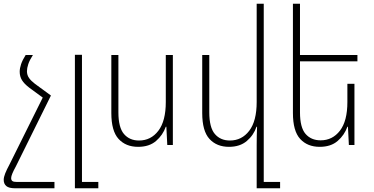

<svg xmlns="http://www.w3.org/2000/svg" viewBox="-40 -780 2010 1033"><path d="M-20 188Q-20 173 -12 153Q-4 133 11 105L190 -255L119 -307Q90 -329 78 -349Q66 -369 66 -394Q66 -413 73.5 -435Q81 -457 98 -484H137Q119 -456 112 -434.5Q105 -413 105 -397Q105 -376 116.5 -360Q128 -344 148 -329L234 -266L45 116Q20 161 20 178Q20 189 26.5 194Q33 199 52 199H253V233H42Q8 233 -6 221Q-20 209 -20 188Z M363 233V-485H401V199H489V233Z M890 -484V0H860L855 -98H852Q836 -53 799.5 -21.5Q763 10 703 10Q637 10 598 -32.5Q559 -75 559 -172V-484H597V-176Q597 -94 627 -59Q657 -24 708 -24Q772 -24 812 -76.5Q852 -129 852 -231V-484Z M1379 199H1467V233H1341V0Q1341 -26 1341.5 -49.5Q1342 -73 1343 -98H1340Q1325 -53 1288 -21.5Q1251 10 1192 10Q1126 10 1087 -32.5Q1048 -75 1048 -172V-484H1086V-176Q1086 -94 1116 -59Q1146 -24 1197 -24Q1261 -24 1301 -76.5Q1341 -129 1341 -231V-760H1379Z M1867 -329V0H1837L1832 -98H1829Q1813 -53 1776.5 -21.5Q1740 10 1680 10Q1614 10 1575 -32.5Q1536 -75 1536 -172V-760H1574V-484H1883V-450H1574V-176Q1574 -94 1604 -59.5Q1634 -25 1685 -25Q1749 -25 1789 -77Q1829 -129 1829 -231V-329Z"/></svg>

Font: Noto Sans Armenian SemiCondensed ExtraLight
Style: Regular
Weight: 200
Width: 4
Designer: Monotype Design Team
Foundry: Monotype Imaging Inc.
Version: Version 2.008; ttfautohint (v1.8.4.7-5d5b)